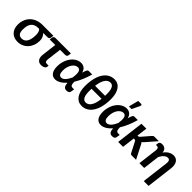

<svg xmlns="http://www.w3.org/2000/svg" viewBox="194 -1974 3360 3360"><g transform="rotate(45 1874.0 -294.0)"><path d="M317.5 -421Q271.5 -421 238.8 -407Q206 -393 185 -366Q164 -339 154.2 -299.5Q144.5 -260 144.5 -208.5Q144.5 -148 168.2 -116Q192 -84 240 -84Q309 -84 343.2 -142.2Q377.5 -200.5 377.5 -308Q377.5 -326.5 375.2 -344Q373 -361.5 368 -376.5Q363 -391.5 355.5 -403.2Q348 -415 337.5 -421ZM601.5 -512 595 -460Q592.5 -443.5 581 -432.2Q569.5 -421 545 -421H439.5Q465.5 -397 481.2 -362.5Q497 -328 497 -284Q497 -221.5 477.2 -168Q457.5 -114.5 421.8 -75.5Q386 -36.5 337 -14.5Q288 7.5 229.5 7.5Q182 7.5 143.5 -7.8Q105 -23 78 -51.5Q51 -80 36.5 -120.2Q22 -160.5 22 -211Q22 -278.5 44.8 -334Q67.5 -389.5 108.2 -429Q149 -468.5 206 -490.2Q263 -512 332 -512Z M1031.5 -463Q1029 -442.5 1017 -431.8Q1005 -421 985.5 -421H857.5L824.5 -151.5Q820.5 -117.5 830.5 -100.2Q840.5 -83 868.5 -83H912L907.5 -46.5Q906 -34 896.8 -24.5Q887.5 -15 873.8 -8.5Q860 -2 843.2 1.2Q826.5 4.5 810 4.5Q779.5 4.5 758 -6.8Q736.5 -18 723.2 -37.8Q710 -57.5 705.5 -84.8Q701 -112 705 -144.5L738.5 -421H601.5L608 -472Q610 -487 621.2 -498.5Q632.5 -510 652.5 -510H1037Z M1213.5 -89.5Q1253 -89.5 1289 -128.2Q1325 -167 1356.5 -237Q1361 -274 1362.8 -308.2Q1364.5 -342.5 1358.8 -368.8Q1353 -395 1338.2 -410.8Q1323.5 -426.5 1295.5 -426.5Q1266 -426.5 1239 -408.8Q1212 -391 1191.8 -360.2Q1171.5 -329.5 1159.5 -288.2Q1147.5 -247 1147.5 -199.5Q1147.5 -89.5 1213.5 -89.5ZM1561 -513.5Q1536 -423 1502.5 -345Q1469 -267 1429.5 -203.5Q1429 -182 1430.8 -164Q1432.5 -146 1438.2 -132.8Q1444 -119.5 1454.8 -112.2Q1465.5 -105 1483 -105H1521.5L1509.5 -36.5Q1508 -29.5 1504.2 -22Q1500.5 -14.5 1492.8 -8.5Q1485 -2.5 1472.5 1.2Q1460 5 1440.5 5Q1419.5 5 1404.8 -1.2Q1390 -7.5 1380.2 -21Q1370.5 -34.5 1364.8 -55.2Q1359 -76 1357 -105Q1309 -51 1258.8 -21.8Q1208.5 7.5 1159 7.5Q1129.5 7.5 1104.8 -3.8Q1080 -15 1062.2 -38.2Q1044.5 -61.5 1034.8 -96.8Q1025 -132 1025 -180Q1025 -226 1034.2 -269.2Q1043.5 -312.5 1060.2 -350.5Q1077 -388.5 1100.5 -419.8Q1124 -451 1152.5 -473.5Q1181 -496 1213.5 -508.5Q1246 -521 1281 -521Q1309.5 -521 1331.2 -513Q1353 -505 1369.5 -490.5Q1386 -476 1397 -456.2Q1408 -436.5 1415 -413Q1424 -445.5 1431 -465.2Q1438 -485 1445 -495.8Q1452 -506.5 1459.2 -510Q1466.5 -513.5 1476 -513.5Z M1730 -328Q1728.5 -299.5 1728.5 -269Q1728.5 -176 1753.2 -130.5Q1778 -85 1825 -85Q1887.5 -85 1926.2 -147.5Q1965 -210 1978 -328ZM1983.5 -409Q1984 -420.5 1984.2 -432Q1984.5 -443.5 1984.5 -455.5Q1984.5 -548.5 1960.5 -594Q1936.5 -639.5 1891.5 -639.5Q1828 -639.5 1789.2 -579.5Q1750.5 -519.5 1736.5 -409ZM1899 -731Q1944.5 -731 1981.5 -711.8Q2018.5 -692.5 2044.5 -655.5Q2070.5 -618.5 2084.8 -564.8Q2099 -511 2099 -442.5Q2099 -334 2078.2 -250.2Q2057.5 -166.5 2020 -109.2Q1982.5 -52 1930.8 -22.2Q1879 7.5 1817 7.5Q1770.5 7.5 1732.8 -12Q1695 -31.5 1668.8 -68.5Q1642.5 -105.5 1628.2 -159.5Q1614 -213.5 1614 -282.5Q1614 -390.5 1635 -474.2Q1656 -558 1693.8 -615Q1731.5 -672 1783.8 -701.5Q1836 -731 1899 -731Z M2342 -89.5Q2381.5 -89.5 2417.5 -128.2Q2453.5 -167 2485 -237Q2489.5 -274 2491.2 -308.2Q2493 -342.5 2487.2 -368.8Q2481.5 -395 2466.8 -410.8Q2452 -426.5 2424 -426.5Q2394.5 -426.5 2367.5 -408.8Q2340.5 -391 2320.2 -360.2Q2300 -329.5 2288 -288.2Q2276 -247 2276 -199.5Q2276 -89.5 2342 -89.5ZM2689.5 -513.5Q2664.5 -423 2631 -345Q2597.5 -267 2558 -203.5Q2557.5 -182 2559.2 -164Q2561 -146 2566.8 -132.8Q2572.5 -119.5 2583.2 -112.2Q2594 -105 2611.5 -105H2650L2638 -36.5Q2636.5 -29.5 2632.8 -22Q2629 -14.5 2621.2 -8.5Q2613.5 -2.5 2601 1.2Q2588.5 5 2569 5Q2548 5 2533.2 -1.2Q2518.5 -7.5 2508.8 -21Q2499 -34.5 2493.2 -55.2Q2487.5 -76 2485.5 -105Q2437.5 -51 2387.2 -21.8Q2337 7.5 2287.5 7.5Q2258 7.5 2233.2 -3.8Q2208.5 -15 2190.8 -38.2Q2173 -61.5 2163.2 -96.8Q2153.5 -132 2153.5 -180Q2153.5 -226 2162.8 -269.2Q2172 -312.5 2188.8 -350.5Q2205.5 -388.5 2229 -419.8Q2252.5 -451 2281 -473.5Q2309.5 -496 2342 -508.5Q2374.5 -521 2409.5 -521Q2438 -521 2459.8 -513Q2481.5 -505 2498 -490.5Q2514.5 -476 2525.5 -456.2Q2536.5 -436.5 2543.5 -413Q2552.5 -445.5 2559.5 -465.2Q2566.5 -485 2573.5 -495.8Q2580.5 -506.5 2587.8 -510Q2595 -513.5 2604.5 -513.5ZM2410 -572 2457.5 -755.5H2527.5Q2543.5 -755.5 2548 -744.8Q2552.5 -734 2544.5 -716L2476 -572Z M2901.5 -513 2877 -317.5H2890Q2900.5 -317.5 2908 -320.8Q2915.5 -324 2924 -334L3060 -491.5Q3068.5 -502 3078.2 -507.5Q3088 -513 3102 -513H3211.5L3045 -322.5Q3036 -311.5 3026.5 -302.8Q3017 -294 3006 -287.5Q3014.5 -280.5 3020.8 -270.5Q3027 -260.5 3032.5 -249L3159.5 0H3053Q3039.5 0 3030.2 -4.8Q3021 -9.5 3016 -22L2916 -216.5Q2910.5 -228 2904 -231.5Q2897.5 -235 2883.5 -235H2867L2838 0H2716.5L2780 -513Z M3226.5 -477Q3228.5 -493.5 3243.5 -505.5Q3258.5 -517.5 3291.5 -517.5Q3313.5 -517.5 3332.2 -511.5Q3351 -505.5 3365 -493.2Q3379 -481 3387.2 -462.2Q3395.5 -443.5 3397 -417.5Q3435 -470 3480.2 -495.5Q3525.5 -521 3573.5 -521Q3605.5 -521 3631.2 -508Q3657 -495 3673.5 -470.2Q3690 -445.5 3696.8 -409.2Q3703.5 -373 3697.5 -326.5L3637 168H3517.5L3578.5 -326.5Q3585 -376.5 3572.5 -398.2Q3560 -420 3527.5 -420Q3511 -420 3493.5 -412Q3476 -404 3459 -389.5Q3442 -375 3426.5 -354Q3411 -333 3398.5 -307L3361 0H3242.5L3287 -363.5Q3291 -398 3280 -414.2Q3269 -430.5 3244 -430.5H3221Z"/></g></svg>

Font: Lato 2
Style: Bold Italic
Weight: 700
Italic angle: -7°
Designer: Lukasz Dziedzic with Adam Twardoch and Botio Nikoltchev
Foundry: tyPoland Lukasz Dziedzic
Version: Version 2.015; 2015-08-06; http://www.latofonts.com/